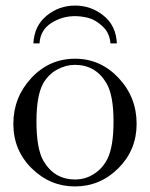

<svg xmlns="http://www.w3.org/2000/svg" viewBox="-20 -659 540 690"><path d="M400 -503H377Q374 -541 348.5 -564.5Q323 -588 298 -594.5Q273 -601 249 -601Q203 -601 164 -576Q125 -551 122 -503H100Q103 -566 147.5 -602.5Q192 -639 250 -639Q307 -639 352 -603Q397 -567 400 -503ZM250 -448Q341 -448 406 -379Q471 -310 471 -214Q471 -120 405.5 -54.5Q340 11 249 11Q160 11 94 -54Q28 -119 28 -214Q28 -309 92.5 -378.5Q157 -448 250 -448ZM111 -222Q111 -125 136 -81Q175 -14 250 -14Q287 -14 318 -34Q349 -54 366 -88Q388 -132 388 -222Q388 -318 362 -361Q323 -426 249 -426Q217 -426 185.5 -409Q154 -392 135 -359Q111 -315 111 -222Z"/></svg>

Font: CMU Serif
Style: Roman
Weight: 500
Version: Version 0.7.0